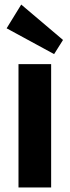

<svg xmlns="http://www.w3.org/2000/svg" viewBox="-20 -821 306 841"><path d="M204 -540V0H61V-540ZM256 -646 217 -584 9 -697 73 -801Z"/></svg>

Font: Pathway Extreme Condensed
Style: Bold
Weight: 700
Width: 3
Version: Version 1.001;gftools[0.9.26]